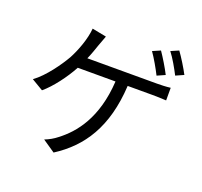

<svg xmlns="http://www.w3.org/2000/svg" viewBox="-148 -1000 1295 1229"><g transform="rotate(20 500.0 -385.5)"><path d="M870 -830 817 -807C846 -770 878 -713 900 -670L954 -694C935 -731 897 -793 870 -830ZM760 -790 707 -767C734 -729 768 -669 788 -629L842 -653C822 -693 785 -754 760 -790ZM398 -753 301 -772C295 -700 263 -614 230 -552C195 -491 124 -389 52 -337L131 -290C189 -338 257 -429 297 -504H554C539 -250 431 -119 333 -45C311 -27 281 -10 252 1L337 59C509 -51 621 -218 637 -504H807C830 -504 869 -503 900 -501V-587C871 -583 831 -582 807 -582H334C350 -618 362 -654 372 -683C379 -703 389 -730 398 -753Z"/></g></svg>

Font: DAIFUKU Sans JP
Style: Regular
Weight: 400
Designer: Original font ‘Source Han Sans JP’ : Ryoko NISHIZUKA  (kana, bopomofo & ideographs); Paul D. Hunt (Latin, Greek & Cyrill
Foundry: Daifuku
Version: Version 1.001